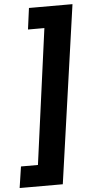

<svg xmlns="http://www.w3.org/2000/svg" viewBox="-98 -858 487 1015"><g transform="rotate(-5 145.5 -350.0)"><path d="M327 -822 193 122H-36L-19 9H71L168 -709H81L96 -822Z"/></g></svg>

Font: Fira Sans Extra Condensed
Style: Bold Italic
Weight: 700
Width: 3
Italic angle: -8°
Designer: Carrois Corporate & Edenspiekermann AG
Foundry: Carrois Corporate GbR & Edenspiekermann AG
Version: Version 4.203